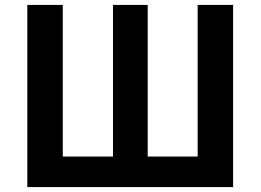

<svg xmlns="http://www.w3.org/2000/svg" viewBox="-20 -760 1059 780"><path d="M91 0V-740H235V-124H439V-740H580V-124H783V-740H927V0Z"/></svg>

Font: Source Han Sans CN Bold
Style: Bold
Weight: 700
Designer: Ryoko NISHIZUKA 西塚涼子 (kana & ideographs); Paul D. Hunt (Latin, Greek & Cyrillic); Wenlong ZHANG 张文龙 (bopomofo); Sandoll 
Foundry: Adobe Systems Incorporated
Version: Version 1.00;May 30, 2023;FontCreator 11.5.0.2422 32-bit